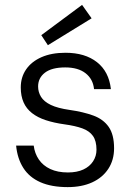

<svg xmlns="http://www.w3.org/2000/svg" viewBox="-20 -754 543 786"><path d="M257 12Q191 12 145.5 -8Q100 -28 75.5 -66.5Q51 -105 46 -158H118Q122 -126 139 -101Q156 -76 186 -62Q216 -48 258 -48Q295 -48 321 -60Q347 -72 361 -93.5Q375 -115 375 -141Q375 -177 360.5 -197.5Q346 -218 317 -228.5Q288 -239 244 -245Q201 -251 167.5 -262Q134 -273 111 -291Q88 -309 76.5 -335Q65 -361 65 -396Q65 -438 87 -470Q109 -502 150 -520Q191 -538 248 -538Q328 -538 377 -499.5Q426 -461 434 -389H365Q361 -430 330.5 -454Q300 -478 247 -478Q192 -478 164 -456.5Q136 -435 136 -400Q136 -377 148 -357.5Q160 -338 188 -324.5Q216 -311 265 -304Q321 -296 362 -281Q403 -266 425 -234.5Q447 -203 447 -147Q447 -99 423.5 -63Q400 -27 357.5 -7.5Q315 12 257 12ZM176 -569 149 -610 316 -734 355 -679Z"/></svg>

Font: DM Sans 9pt Light
Style: Regular
Weight: 300
Version: Version 4.004;gftools[0.9.30]